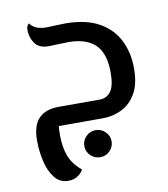

<svg xmlns="http://www.w3.org/2000/svg" viewBox="-86 -582 808 922"><g transform="rotate(-10 318.0 -121.5)"><path d="M174 267Q132 267 106.5 234.5Q81 202 69.5 152Q58 102 58 51Q58 -23 91.5 -57Q125 -91 188 -91H388Q423 -91 443 -118Q463 -145 463 -210Q463 -304 419 -346.5Q375 -389 288 -389Q265 -389 237.5 -387.5Q210 -386 192 -386Q147 -386 127 -412.5Q107 -439 105 -473Q104 -490 108.5 -499.5Q113 -509 118 -510Q125 -498 144 -487.5Q163 -477 198 -477Q213 -477 241 -478.5Q269 -480 287 -480Q390 -480 454 -443.5Q518 -407 547.5 -346Q577 -285 577 -211Q577 -133 549.5 -87Q522 -41 479 -20.5Q436 0 388 0H173Q172 11 171.5 22Q171 33 171 43Q171 103 187.5 146.5Q204 190 246 224Q243 236 223 251.5Q203 267 174 267ZM344 182Q316 182 296.5 162.5Q277 143 277 116Q277 89 296.5 69.5Q316 50 344 50Q371 50 390.5 69.5Q410 89 410 116Q410 143 390.5 162.5Q371 182 344 182Z"/></g></svg>

Font: El Messiri SemiBold
Style: Regular
Weight: 600
Designer: Mohamed Gaber
Foundry: Kief Type Foundry
Version: Version 2.020; ttfautohint (v1.8.3)